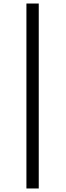

<svg xmlns="http://www.w3.org/2000/svg" viewBox="-20 -899 374 1090"><path d="M200 171H130V-879H200Z"/></svg>

Font: Cafe24 ClassicType
Style: Regular
Weight: 400
Designer: Cafe24 thkim, hmlim, mnelim & 4IR
Foundry: Cafe24
Version: Version 1.000